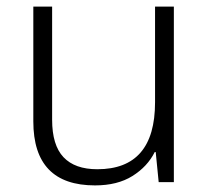

<svg xmlns="http://www.w3.org/2000/svg" viewBox="-20 -645 636 582"><path d="M507 -625V-93H461L452 -184H449Q427 -140 381.5 -111.5Q336 -83 268 -83Q81 -83 81 -277V-625H138V-282Q138 -205 172.5 -168.5Q207 -132 275 -132Q450 -132 450 -335V-625Z"/></svg>

Font: Noto Sans Kannada UI Light
Style: Regular
Weight: 300
Designer: Jelle Bosma - Monotype Design Team
Foundry: Monotype Imaging Inc.
Version: Version 2.005; ttfautohint (v1.8.4.7-5d5b)